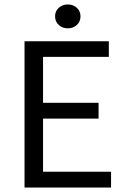

<svg xmlns="http://www.w3.org/2000/svg" viewBox="-20 -841 567 861"><path d="M90 0V-656H468V-586H173V-380H422V-309H173V-71H478V0ZM284 -714Q260 -714 243.5 -729Q227 -744 227 -768Q227 -791 243.5 -806Q260 -821 284 -821Q308 -821 324.5 -806Q341 -791 341 -768Q341 -744 324.5 -729Q308 -714 284 -714Z"/></svg>

Font: Processing Sans Pro
Style: Regular
Weight: 400
Designer: Paul D. Hunt
Foundry: Adobe Systems Incorporated
Version: Version 2.020;PS 2.000;hotconv 1.0.86;makeotf.lib2.5.63406